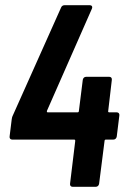

<svg xmlns="http://www.w3.org/2000/svg" viewBox="-20 -720 482 740"><path d="M430 -287H401C398 -287 396 -289 397 -292L411 -412C412 -419 408 -424 401 -424H312C305 -424 300 -419 299 -412L284 -292C284 -289 282 -287 279 -287H164C161 -287 160 -289 161 -293L334 -686C338 -695 333 -700 326 -700H229C222 -700 217 -696 215 -690L29 -274C26 -268 26 -264 25 -259L17 -194C16 -187 20 -182 27 -182H266C269 -182 270 -180 270 -177L250 -12C249 -5 253 0 260 0H349C356 0 361 -5 362 -12L383 -177C383 -180 385 -182 388 -182H417C424 -182 429 -187 430 -194L440 -275C441 -282 437 -287 430 -287Z"/></svg>

Font: Barlow Condensed SemiBold
Style: Italic
Weight: 600
Width: 3
Italic angle: -7°
Designer: Jeremy Tribby
Foundry: Tribby Type
Version: Version 1.422;hotconv 1.0.109;makeotfexe 2.5.65596